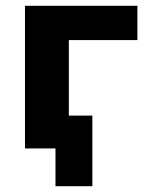

<svg xmlns="http://www.w3.org/2000/svg" viewBox="-20 -511 510 661"><path d="M171 130V0H75V-113H298V130ZM66 0V-491H453V-373H217V0Z"/></svg>

Font: Nunito Sans 12pt ExtraBold
Style: Regular
Weight: 800
Designer: Vernon Adams
Foundry: Vernon Adams
Version: Version 3.101;gftools[0.9.27]